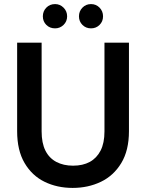

<svg xmlns="http://www.w3.org/2000/svg" viewBox="-20 -909 715 941"><path d="M336 12Q260 12 198.5 -18Q137 -48 100.5 -110Q64 -172 64 -266V-700H184V-265Q184 -208 202.5 -171Q221 -134 256 -115.5Q291 -97 338 -97Q386 -97 420 -115.5Q454 -134 473 -171Q492 -208 492 -265V-700H612V-266Q612 -172 574.5 -110Q537 -48 474.5 -18Q412 12 336 12ZM250 -770Q224 -770 207 -787Q190 -804 190 -829Q190 -854 207 -871.5Q224 -889 250 -889Q274 -889 291.5 -871.5Q309 -854 309 -829Q309 -804 291.5 -787Q274 -770 250 -770ZM426 -770Q401 -770 384 -787Q367 -804 367 -829Q367 -854 384 -871.5Q401 -889 426 -889Q451 -889 468 -871.5Q485 -854 485 -829Q485 -804 468 -787Q451 -770 426 -770Z"/></svg>

Font: DM Sans 9pt SemiBold
Style: Regular
Weight: 600
Version: Version 4.004;gftools[0.9.30]